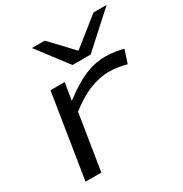

<svg xmlns="http://www.w3.org/2000/svg" viewBox="-181 -927 1013 1064"><g transform="rotate(-30 325.5 -395.0)"><path d="M236 -536 218 -426Q305 -492 369.5 -519Q434 -546 499 -546Q533 -546 564 -541Q595 -536 615 -530L588 -447Q562 -454 532 -458.5Q502 -463 474 -463Q419 -463 356 -439Q293 -415 218 -357L161 0H60L145 -536ZM651 -790 437 -596H321L173 -790H255L389 -648L567 -790Z"/></g></svg>

Font: Georama ExtraExtended
Style: Italic
Weight: 400
Width: 8
Italic angle: -9°
Designer: Jean-Baptiste Levee
Foundry: Production Type
Version: Version 1.000